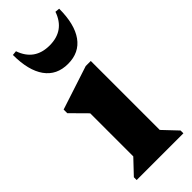

<svg xmlns="http://www.w3.org/2000/svg" viewBox="-250 -797 831 831"><g transform="rotate(-45 165.5 -382.0)"><path d="M32.4 0V-17.2L110.4 -99.6L94.4 -71.6V-378L137.4 -303L24.6 -417V-439.2L225.4 -504.8H256.4V-71.2L240.6 -99.4L318.4 -17.2V0ZM178 -565.2Q109.2 -565.2 72.8 -615.9Q36.4 -666.6 36.4 -761.6L57.2 -763.6Q86.8 -678 178 -678Q269.2 -678 298.8 -763.6L319.6 -761.6Q319.6 -666.6 283.3 -615.9Q247 -565.2 178 -565.2Z"/></g></svg>

Font: Platypi Light
Style: Regular
Weight: 300
Designer: David Sargent
Foundry: Bolt Cutter Type
Version: Version 1.200